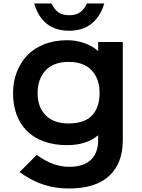

<svg xmlns="http://www.w3.org/2000/svg" viewBox="-20 -872 818 1107"><path d="M554.2 -335Q554.2 -417 508.8 -466.1Q463.4 -515.1 376 -515.1Q288.1 -515.1 242.4 -465.6Q196.8 -416 196.8 -335Q196.8 -254.4 243.4 -207.3Q290 -160.2 376 -160.2Q423.3 -160.2 458.5 -173.1Q493.7 -186 514.2 -210.2Q534.7 -234.4 544.4 -265.4Q554.2 -296.4 554.2 -335ZM545.9 -629.9H688V-64Q688 69.8 609.4 142.3Q530.8 214.8 377.9 214.8Q299.3 214.8 231 192.6Q162.6 170.4 92.8 120.1L191.9 21Q285.2 89.8 377.9 89.8Q461.9 89.8 503.9 49.8Q545.9 9.8 545.9 -64V-90.8H543.9Q477.5 -35.2 367.2 -35.2Q291 -35.2 231.4 -57.1Q171.9 -79.1 133.3 -118.9Q94.7 -158.7 75 -213.4Q55.2 -268.1 55.2 -335Q55.2 -397.5 75.4 -452.4Q95.7 -507.3 133.8 -549.3Q171.9 -591.3 232.2 -615.7Q292.5 -640.1 367.2 -640.1Q418.9 -640.1 466.3 -623.5Q513.7 -606.9 543.9 -579.1H545.9ZM481 -852.1H581.1Q558.6 -775.9 507.6 -735.4Q456.5 -694.8 378.9 -694.8Q223.6 -694.8 176.8 -852.1H276.9Q293.5 -817.4 316.9 -800.8Q340.3 -784.2 378.9 -784.2Q417.5 -784.2 441.4 -801Q465.3 -817.9 481 -852.1Z"/></svg>

Font: Sinkin Sans 600 SemiBold
Style: Regular
Weight: 600
Designer: Keith Bates
Foundry: K-Type
Version: Sinkin Sans (version 1.0)  by Keith Bates   •   © 2014   www